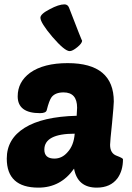

<svg xmlns="http://www.w3.org/2000/svg" viewBox="-20 -849 603 879"><path d="M93 -264Q175 -315 331 -319Q333 -347 333 -356Q333 -426 271 -426Q233 -426 216 -404Q205 -389 194 -345Q191 -331 163 -331Q61 -331 61 -408Q61 -474 118 -516Q180 -560 290 -560Q501 -560 501 -384Q501 -369 493 -285Q484 -201 484 -186Q484 -147 514 -136Q543 -125 543 -120Q543 -68 518 -33Q486 10 423 10Q335 10 319 -77Q258 10 156 10Q11 10 11 -123Q11 -213 93 -264ZM183 -164Q183 -123 229 -123Q264 -123 289 -152Q318 -183 322 -237Q183 -237 183 -164ZM220 -680Q165 -745 165 -768Q165 -785 208 -807Q249 -829 275 -829Q290 -829 296 -814Q356 -658 356 -663Q356 -651 334 -633Q312 -615 299 -615Q276 -615 220 -680Z"/></svg>

Font: PoetsenOne
Style: Regular
Weight: 400
Designer: Rodrigo Fuenzalida, Pablo Impallari
Foundry: Pablo Impallari, Rodrigo Fuenzalida
Version: Version 1.000